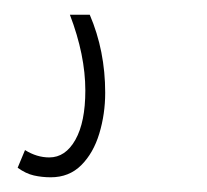

<svg xmlns="http://www.w3.org/2000/svg" viewBox="-20 -21 282 261"><path d="M4 207 14 183Q30 193 47 193Q69 193 82.5 169Q96 145 96 102Q96 54 75 -1H102Q123 48 123 105Q123 134 115 160.5Q107 187 90.5 203.5Q74 220 49 220Q37 220 26 217.5Q15 215 4 207Z"/></svg>

Font: Georama Condensed ExtraLight
Style: Italic
Weight: 200
Width: 3
Italic angle: -9°
Designer: Jean-Baptiste Levee
Foundry: Production Type
Version: Version 1.000